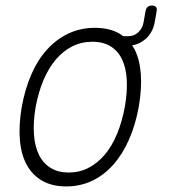

<svg xmlns="http://www.w3.org/2000/svg" viewBox="-20 -660 640 690"><path d="M218 10Q168 10 132.5 -10Q97 -30 76.5 -67Q56 -104 51.5 -156.5Q47 -209 58 -275Q70 -341 93 -393.5Q116 -446 150 -483Q184 -520 227 -540Q270 -560 321 -560Q372 -560 408 -540Q416 -535 423 -530H442Q462 -530 477 -544Q492 -558 496 -580L503 -620Q505 -630 510.5 -635Q516 -640 526 -640Q536 -640 540.5 -635Q545 -630 543 -620L536 -580Q529 -542 502 -519Q481 -501 455 -497Q459 -490 463 -484Q482 -447 486 -395Q490 -343 479 -278Q467 -211 443.5 -158Q420 -105 386.5 -67.5Q353 -30 310.5 -10Q268 10 218 10ZM227 -40Q265 -40 297.5 -56.5Q330 -73 356 -103.5Q382 -134 400.5 -178.5Q419 -223 429 -278Q438 -331 435.5 -374Q433 -417 418.5 -447Q404 -477 377.5 -493.5Q351 -510 312 -510Q273 -510 240 -493.5Q207 -477 181 -446.5Q155 -416 136.5 -372.5Q118 -329 108 -275Q99 -221 102 -177.5Q105 -134 120 -103.5Q135 -73 162 -56.5Q189 -40 227 -40Z"/></svg>

Font: Maple Mono Thin
Style: Italic
Weight: 250
Italic angle: -10°
Monospace: yes
Designer: subframe7536
Version: Version 7.000